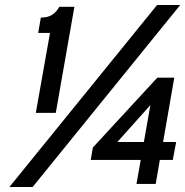

<svg xmlns="http://www.w3.org/2000/svg" viewBox="-20 -732 737 764"><path d="M122.5 -283 179 -601H132L142.5 -662Q171.5 -662 188.5 -673.8Q205.5 -685.5 216 -705H276L202 -283ZM17.5 12 605 -712H697L110 12ZM523 0 540 -95.5H341L349.5 -145L606 -423H673.5L629 -167H681L667.5 -95.5H616L599.5 0ZM447 -167H552.5L578.5 -314Z"/></svg>

Font: Overpass Medium
Style: Italic
Weight: 500
Italic angle: -10°
Designer: Delve Withrington, Dave Bailey, Thomas Jockin
Foundry: Delve Fonts LLC
Version: Version 4.000